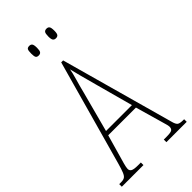

<svg xmlns="http://www.w3.org/2000/svg" viewBox="-275 -974 1048 1048"><g transform="rotate(-45 248.5 -450.5)"><path d="M-2 0V-20H13Q30 -20 39.5 -26Q49 -32 56.5 -50Q64 -68 74 -104L244 -714H259L442 -55Q448 -33 457.5 -26.5Q467 -20 492 -20H499V0H342V-20H362Q395 -20 404.5 -26Q414 -32 414 -48Q414 -56 408.5 -74Q403 -92 398 -111L358 -251H144L109 -128Q103 -108 96 -82.5Q89 -57 89 -46Q89 -33 100 -26.5Q111 -20 143 -20H165V0ZM152 -276H352L293 -493Q277 -551 267 -589.5Q257 -628 251 -653Q247 -628 236 -590.5Q225 -553 214 -509ZM317 -827Q305 -827 299.5 -834.5Q294 -842 294 -863Q294 -886 299.5 -893.5Q305 -901 317 -901Q329 -901 334.5 -893.5Q340 -886 340 -863Q340 -842 334.5 -834.5Q329 -827 317 -827ZM184 -827Q171 -827 166.5 -834.5Q162 -842 162 -863Q162 -886 166.5 -893.5Q171 -901 184 -901Q196 -901 201.5 -893.5Q207 -886 207 -863Q207 -842 201.5 -834.5Q196 -827 184 -827Z"/></g></svg>

Font: Noto Serif Thai ExtraCondensed Thin
Style: Regular
Weight: 100
Width: 2
Designer: Monotype Design Team
Foundry: Monotype Imaging Inc.
Version: Version 2.001; ttfautohint (v1.8.4.7-5d5b)